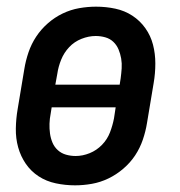

<svg xmlns="http://www.w3.org/2000/svg" viewBox="-20 -548 540 576"><path d="M205 8Q176 8 147.5 2Q119 -4 96 -19Q73 -34 57.5 -56.5Q42 -79 34.5 -106Q27 -133 27.5 -162.5Q28 -192 33 -221L53 -341Q57 -366 65.5 -391Q74 -416 88.5 -438Q103 -460 123.5 -478Q144 -496 168 -507.5Q192 -519 217.5 -523.5Q243 -528 268 -528Q298 -528 326 -522Q354 -516 377 -501Q400 -486 416 -463.5Q432 -441 439 -414Q446 -387 446 -357.5Q446 -328 441 -299L421 -179Q417 -154 408.5 -129Q400 -104 385.5 -82Q371 -60 350 -42Q329 -24 305 -12.5Q281 -1 255.5 3.5Q230 8 205 8ZM146 -294H339L342 -313Q344 -328 345 -343Q346 -358 343.5 -372.5Q341 -387 335.5 -400Q330 -413 320 -422.5Q310 -432 296 -436Q282 -440 267 -440Q246 -440 224.5 -431.5Q203 -423 187.5 -406.5Q172 -390 163.5 -369Q155 -348 152 -327ZM207 -80Q228 -80 249 -88.5Q270 -97 286 -113.5Q302 -130 310 -151Q318 -172 322 -193L327 -226H135L132 -207Q129 -192 128.5 -177Q128 -162 130 -147.5Q132 -133 137.5 -120Q143 -107 153.5 -97.5Q164 -88 178 -84Q192 -80 207 -80Z"/></svg>

Font: Iosevka SS04 Semibold
Style: Italic
Weight: 600
Italic angle: -9°
Monospace: yes
Designer: Belleve Invis
Foundry: Belleve Invis
Version: Version 19.0.0; ttfautohint (v1.8.4)